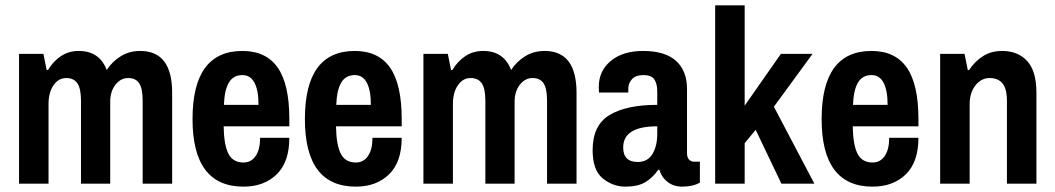

<svg xmlns="http://www.w3.org/2000/svg" viewBox="-20 -685 3936 716"><path d="M622 -339V0H512V-309Q512 -355 499 -374.5Q486 -394 458 -394Q430 -394 410.5 -369Q391 -344 391 -305V0H282V-309Q282 -355 268.5 -374.5Q255 -394 227 -394Q198 -394 179.5 -367Q161 -340 161 -297V0H51V-484H142L154 -424H159Q178 -456 207 -475.5Q236 -495 274 -495Q351 -495 378 -424Q398 -455 430 -475Q462 -495 503 -495Q622 -495 622 -339Z M1059 -241V-214H814Q815 -146 831.5 -112.5Q848 -79 888 -79Q917 -79 933.5 -103.5Q950 -128 950 -171H1059Q1059 -81 1012 -35Q965 11 888 11Q698 11 698 -241Q698 -495 884 -495Q972 -495 1015.5 -433Q1059 -371 1059 -241ZM815 -294H944Q944 -348 929 -376.5Q914 -405 884 -405Q850 -405 833.5 -377Q817 -349 815 -294Z M1478 -241V-214H1233Q1234 -146 1250.5 -112.5Q1267 -79 1307 -79Q1336 -79 1352.5 -103.5Q1369 -128 1369 -171H1478Q1478 -81 1431 -35Q1384 11 1307 11Q1117 11 1117 -241Q1117 -495 1303 -495Q1391 -495 1434.5 -433Q1478 -371 1478 -241ZM1234 -294H1363Q1363 -348 1348 -376.5Q1333 -405 1303 -405Q1269 -405 1252.5 -377Q1236 -349 1234 -294Z M2130 -339V0H2020V-309Q2020 -355 2007 -374.5Q1994 -394 1966 -394Q1938 -394 1918.5 -369Q1899 -344 1899 -305V0H1790V-309Q1790 -355 1776.5 -374.5Q1763 -394 1735 -394Q1706 -394 1687.5 -367Q1669 -340 1669 -297V0H1559V-484H1650L1662 -424H1667Q1686 -456 1715 -475.5Q1744 -495 1782 -495Q1859 -495 1886 -424Q1906 -455 1938 -475Q1970 -495 2011 -495Q2130 -495 2130 -339Z M2542 -353V-114Q2542 -98 2549.5 -90Q2557 -82 2568 -82H2590V-4Q2564 11 2524 11Q2492 11 2469.5 -6.5Q2447 -24 2439 -52H2435Q2412 -20 2384.5 -4.5Q2357 11 2312 11Q2266 11 2228 -19.5Q2190 -50 2190 -125Q2190 -218 2253 -256Q2316 -294 2431 -294V-344Q2431 -373 2420 -389Q2409 -405 2380 -405Q2350 -405 2336.5 -389.5Q2323 -374 2323 -354V-340H2214Q2213 -345 2213 -361Q2213 -421 2258 -458Q2303 -495 2378 -495Q2460 -495 2501 -458Q2542 -421 2542 -353ZM2304 -135Q2304 -81 2358 -81Q2395 -81 2413 -110.5Q2431 -140 2431 -186V-214Q2304 -214 2304 -135Z M3010 -484 2866 -287 3017 0H2894L2798 -201L2757 -151V0H2647V-665H2757V-291L2892 -484Z M3405 -241V-214H3160Q3161 -146 3177.5 -112.5Q3194 -79 3234 -79Q3263 -79 3279.5 -103.5Q3296 -128 3296 -171H3405Q3405 -81 3358 -35Q3311 11 3234 11Q3044 11 3044 -241Q3044 -495 3230 -495Q3318 -495 3361.5 -433Q3405 -371 3405 -241ZM3161 -294H3290Q3290 -348 3275 -376.5Q3260 -405 3230 -405Q3196 -405 3179.5 -377Q3163 -349 3161 -294Z M3845 -339V0H3735V-309Q3735 -354 3718.5 -374Q3702 -394 3671 -394Q3639 -394 3617.5 -366.5Q3596 -339 3596 -297V0H3486V-484H3577L3589 -424H3594Q3615 -456 3645.5 -475.5Q3676 -495 3717 -495Q3776 -495 3810.5 -457.5Q3845 -420 3845 -339Z"/></svg>

Font: Pragati Narrow
Style: Bold
Weight: 700
Designer: Hector Gatti, Marcela Romero, Pablo Cosgaya and Nicolas Silva
Foundry: Omnibus-Type
Version: Version 1.010; ttfautohint (v1.3)